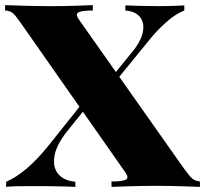

<svg xmlns="http://www.w3.org/2000/svg" viewBox="-26 -729 800 749"><path d="M336 -709V-688Q294 -688 280.5 -681Q267 -674 281 -654L692 -71Q712 -43 723.5 -33Q735 -23 754 -21V0Q729 -1 681 -2.5Q633 -4 583 -4Q534 -4 484 -2.5Q434 -1 409 0V-21Q451 -21 464.5 -28Q478 -35 464 -55L56 -638Q36 -667 25 -677Q14 -687 -6 -688V-709Q20 -708 71.5 -706.5Q123 -705 175 -705Q222 -705 267.5 -706.5Q313 -708 336 -709ZM314 -350Q314 -350 316 -343.5Q318 -337 320 -330.5Q322 -324 322 -324L236 -217Q194 -164 186.5 -120.5Q179 -77 201 -50.5Q223 -24 268 -20V0Q254 -1 230 -1.5Q206 -2 179.5 -2.5Q153 -3 130 -3Q107 -3 95 -3Q64 -3 39.5 -2.5Q15 -2 -2 0V-20Q36 -36 78 -71.5Q120 -107 164 -162ZM693 -708V-688Q659 -675 622.5 -642.5Q586 -610 558 -575L395 -375Q395 -375 391 -387.5Q387 -400 387 -400L483 -518Q522 -563 530.5 -600.5Q539 -638 521 -661.5Q503 -685 463 -688V-708Q482 -707 507 -706.5Q532 -706 556 -705.5Q580 -705 596 -705Q627 -705 652 -706Q677 -707 693 -708Z"/></svg>

Font: Playfair Display Black
Style: Regular
Weight: 900
Designer: Claus Eggers Sørensen
Foundry: Claus Eggers Sørensen
Version: Version 1.203